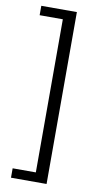

<svg xmlns="http://www.w3.org/2000/svg" viewBox="-96 -751 494 946"><g transform="rotate(10 151.5 -278.0)"><path d="M31 152V105H147V-661H31V-708H209V152Z"/></g></svg>

Font: Giro Regular
Style: Regular
Weight: 400
Designer: Paul D. Hunt
Foundry: Adobe Systems Incorporated
Version: Version 1.000;PS 1.0;hotconv 1.0.88;makeotf.lib2.5.647800